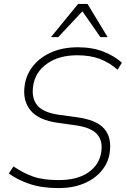

<svg xmlns="http://www.w3.org/2000/svg" viewBox="-20 -955 644 983"><path d="M280 8Q194 8 131 -13.5Q68 -35 25 -67L49 -103Q99 -69 150 -51Q201 -33 280 -33Q376 -33 432 -72Q488 -111 498 -174Q508 -233 477 -268Q446 -303 363 -314L277 -326Q176 -340 135 -391.5Q94 -443 107 -522Q116 -577 151.5 -620Q187 -663 245 -688Q303 -713 379 -713Q453 -713 510 -690.5Q567 -668 604 -634L582 -598Q540 -635 491 -653.5Q442 -672 375 -672Q282 -672 221.5 -629.5Q161 -587 150 -517Q140 -453 171 -415.5Q202 -378 285 -367L372 -355Q473 -342 513.5 -296Q554 -250 541 -169Q533 -119 498.5 -78.5Q464 -38 408 -15Q352 8 280 8ZM241 -765 380 -935H428L531 -765H494L402 -897L278 -765Z"/></svg>

Font: Mulish ExtraLight
Style: Italic
Weight: 200
Italic angle: -9°
Designer: Vernon Adams
Foundry: Vernon Adams
Version: Version 3.603